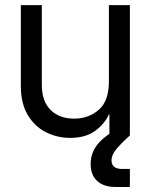

<svg xmlns="http://www.w3.org/2000/svg" viewBox="-20 -536 597 760"><path d="M411.1 -213.9V-515.6H494.1V0H413.1V-83H411.1Q394.5 -45.9 356.7 -18.1Q318.8 9.8 257.8 9.8Q206.1 9.8 161.4 -12.9Q116.7 -35.6 89.6 -81.3Q62.5 -127 62.5 -195.3V-515.6H145.5V-201.2Q145.5 -134.3 180.7 -100.3Q215.8 -66.4 273.4 -66.4Q330.1 -66.4 370.6 -101.1Q411.1 -135.7 411.1 -213.9ZM436.5 204.1Q391.6 204.1 365.2 180.9Q338.9 157.7 338.9 112.3Q338.9 71.8 363.5 38.8Q388.2 5.9 447.3 -27.8L494.1 0Q452.6 38.1 437 58.8Q421.4 79.6 421.4 98.6Q421.4 132.8 463.9 132.8H494.1V204.1Z"/></svg>

Font: Inter Display
Style: Regular
Weight: 400
Designer: Rasmus Andersson
Foundry: rsms
Version: Version 4.000;git-37864ae